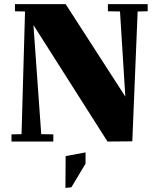

<svg xmlns="http://www.w3.org/2000/svg" viewBox="-20 -690 776 936"><path d="M700 -670V-635L651 -634L625 -1L504 0L143 -568L181 -36L240 -35V0H36V-35L85 -36L102 -634L53 -635V-670H300L591 -219L565 -634L506 -635V-670ZM300 71 397 53V108L328 223L299 226Z"/></svg>

Font: Rakkas
Style: Regular
Weight: 400
Designer: Zeynep Akay
Foundry: Zeynep Akay
Version: Version 2.000